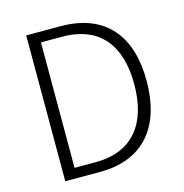

<svg xmlns="http://www.w3.org/2000/svg" viewBox="-107 -828 887 927"><g transform="rotate(-15 336.0 -364.5)"><path d="M106 0H280C503 0 611 -144 611 -367C611 -590 503 -729 277 -729H106ZM166 -51V-678H271C464 -678 549 -556 549 -367C549 -178 464 -51 271 -51Z"/></g></svg>

Font: Noto Sans TC Light
Style: Regular
Weight: 300
Designer: Ryoko NISHIZUKA 西塚涼子 (kana, bopomofo & ideographs); Paul D. Hunt (Latin, Greek & Cyrillic); Sandoll Communications 산돌커뮤니
Foundry: Adobe
Version: Version 2.004;hotconv 1.0.118;makeotfexe 2.5.65603